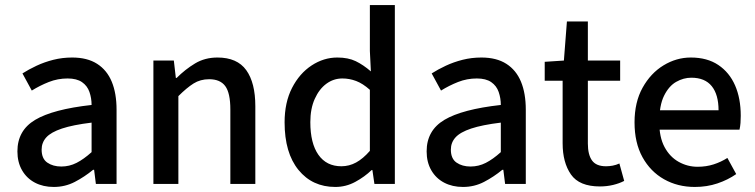

<svg xmlns="http://www.w3.org/2000/svg" viewBox="-20 -729 2993 761"><path d="M193 12Q151 12 118.5 -5Q86 -22 67.5 -54Q49 -86 49 -129Q49 -212 119.5 -254Q190 -296 343 -313Q343 -340 334.5 -364.5Q326 -389 305 -403.5Q284 -418 248 -418Q209 -418 173.5 -404Q138 -390 106 -370L69 -438Q94 -454 125 -468.5Q156 -483 191.5 -492Q227 -501 266 -501Q326 -501 365 -476Q404 -451 423 -405Q442 -359 442 -294V0H360L353 -56H349Q315 -28 276.5 -8Q238 12 193 12ZM223 -69Q255 -69 283.5 -83.5Q312 -98 343 -126V-243Q269 -234 225.5 -219.5Q182 -205 163.5 -184.5Q145 -164 145 -136Q145 -100 167.5 -84.5Q190 -69 223 -69Z M588 0V-489H669L677 -420H680Q714 -454 753 -477.5Q792 -501 842 -501Q920 -501 956 -451Q992 -401 992 -308V0H893V-295Q893 -360 873 -387.5Q853 -415 809 -415Q774 -415 747 -398Q720 -381 687 -348V0Z M1309 12Q1218 12 1163 -55.5Q1108 -123 1108 -244Q1108 -323 1137.5 -380.5Q1167 -438 1215 -469.5Q1263 -501 1317 -501Q1360 -501 1390 -486.5Q1420 -472 1450 -446L1446 -527V-709H1545V0H1464L1456 -55H1453Q1425 -28 1388 -8Q1351 12 1309 12ZM1333 -70Q1364 -70 1391.5 -85Q1419 -100 1446 -131V-373Q1418 -398 1391.5 -408Q1365 -418 1337 -418Q1302 -418 1273.5 -397Q1245 -376 1227.5 -337Q1210 -298 1210 -245Q1210 -161 1242 -115.5Q1274 -70 1333 -70Z M1815 12Q1773 12 1740.5 -5Q1708 -22 1689.5 -54Q1671 -86 1671 -129Q1671 -212 1741.5 -254Q1812 -296 1965 -313Q1965 -340 1956.5 -364.5Q1948 -389 1927 -403.5Q1906 -418 1870 -418Q1831 -418 1795.5 -404Q1760 -390 1728 -370L1691 -438Q1716 -454 1747 -468.5Q1778 -483 1813.5 -492Q1849 -501 1888 -501Q1948 -501 1987 -476Q2026 -451 2045 -405Q2064 -359 2064 -294V0H1982L1975 -56H1971Q1937 -28 1898.5 -8Q1860 12 1815 12ZM1845 -69Q1877 -69 1905.5 -83.5Q1934 -98 1965 -126V-243Q1891 -234 1847.5 -219.5Q1804 -205 1785.5 -184.5Q1767 -164 1767 -136Q1767 -100 1789.5 -84.5Q1812 -69 1845 -69Z M2358 10Q2276 10 2243 -37.5Q2210 -85 2210 -161V-409H2139V-484L2215 -489L2227 -644H2310V-489H2438V-409H2310V-160Q2310 -116 2326.5 -93Q2343 -70 2382 -70Q2395 -70 2408.5 -72.5Q2422 -75 2435 -81L2454 -12Q2435 -2 2410 4Q2385 10 2358 10Z M2734 12Q2666 12 2612 -18.5Q2558 -49 2526.5 -106Q2495 -163 2495 -244Q2495 -324 2527 -381.5Q2559 -439 2610 -470Q2661 -501 2718 -501Q2783 -501 2827 -471.5Q2871 -442 2893.5 -390.5Q2916 -339 2916 -270Q2916 -256 2915 -242Q2914 -228 2911 -215H2567V-292H2828Q2828 -354 2801 -387.5Q2774 -421 2720 -421Q2689 -421 2660 -404.5Q2631 -388 2612 -349.5Q2593 -311 2593 -245Q2593 -185 2614 -146Q2635 -107 2670 -87.5Q2705 -68 2745 -68Q2779 -68 2808.5 -77.5Q2838 -87 2863 -103L2898 -39Q2865 -16 2823.5 -2Q2782 12 2734 12Z"/></svg>

Font: Source Sans 3 Medium
Style: Regular
Weight: 500
Designer: Paul D. Hunt
Foundry: Adobe
Version: Version 3.052;hotconv 1.1.0;makeotfexe 2.6.0